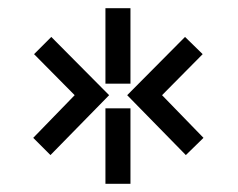

<svg xmlns="http://www.w3.org/2000/svg" viewBox="-20 -618 580 468"><path d="M237 -354H298V-170H237ZM237 -598H298V-414H237ZM431 -528 474 -486 375 -386 476 -282 433 -240 290 -386ZM105 -528 246 -386 103 -240 61 -282 162 -386 63 -486Z"/></svg>

Font: IBM 3270
Style: Regular
Weight: 400
Monospace: yes
Version: Version 2.3.1